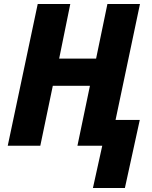

<svg xmlns="http://www.w3.org/2000/svg" viewBox="-20 -734 767 967"><path d="M448 213 495 0H370L433 -302H246L183 0H19L170 -714H334L278 -439H464L521 -714H685L562 -130H684L609 213Z"/></svg>

Font: Noto Sans Display Extra
Style: Italic
Weight: 800
Italic angle: -12°
Designer: Monotype Design Team
Foundry: Monotype Imaging Inc.
Version: Version 1.900